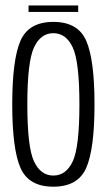

<svg xmlns="http://www.w3.org/2000/svg" viewBox="-20 -683 402 706"><path d="M176 3.5Q267 3.5 297.2 -66Q327.5 -135.5 327.5 -299Q327.5 -463 297.2 -532.8Q267 -602.5 176 -602.5Q85.5 -602.5 55.2 -532.8Q25 -463 25 -299Q25 -135.5 55.2 -66Q85.5 3.5 176 3.5ZM176 -37.5Q129.5 -37.5 105 -89.8Q80.5 -142 80.5 -299Q80.5 -456 105 -508.5Q129.5 -561 176 -561Q223 -561 247.5 -508.5Q272 -456 272 -299Q272 -142 247.5 -89.8Q223 -37.5 176 -37.5ZM85 -639H267.5V-663H85Z"/></svg>

Font: Anybody Condensed Light
Style: Regular
Weight: 300
Width: 3
Designer: Tyler Finck
Foundry: Etcetera Type Company
Version: Version 1.113;gftools[0.9.25]